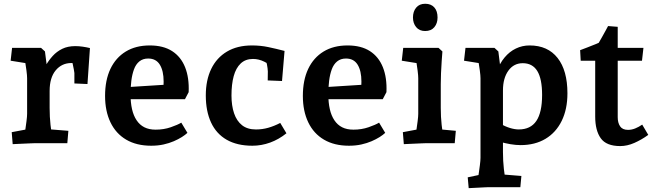

<svg xmlns="http://www.w3.org/2000/svg" viewBox="-20 -742 3406 995"><path d="M45.7 5 40.7 -57 162.9 -80 104.5 -29Q107.1 -41.5 110.6 -65.3Q114.1 -89.1 117.3 -113.8Q120.5 -138.5 120.5 -152.5V-336.3Q120.5 -350.5 117.1 -376.5Q113.8 -402.5 109.5 -428.2Q105.2 -453.9 103.2 -465.2L161.6 -407.1L35.1 -427.4L42.6 -494H192.7L213 -475.4L234.6 -305.6L191.9 -355.5Q203.5 -378.6 218.2 -404.1Q232.8 -429.6 253.3 -452.2Q273.8 -474.8 302.4 -488.9Q331 -503 369.9 -503Q388.8 -503 408.2 -500.2Q427.5 -497.4 446.1 -493L433.3 -306.5L365.5 -309.5V-363.5Q365.5 -367.2 362.7 -381.8Q360 -396.5 356.4 -412.6Q352.8 -428.8 349.7 -436.6L386.5 -413.2Q378.5 -414.1 368.6 -414.7Q358.7 -415.4 350 -415.4Q300.3 -415.4 268.7 -377.5Q237.2 -339.5 237.2 -270.5V-182.5Q237.2 -135.8 241.8 -94.5Q246.4 -53.2 250 -31.4L192.6 -75.4L334.3 -64.1L328.9 0H162.1Q155.3 0 134.7 1Q114.1 2 89.7 3Q65.4 4 45.7 5Z M763.3 13.2Q687.6 13.2 634.1 -18.2Q580.5 -49.6 552.5 -108Q524.5 -166.3 524.5 -245Q524.5 -326.6 552.2 -385Q580 -443.3 631.8 -474.9Q683.6 -506.5 756 -506.5Q826.6 -506.5 872.1 -477.1Q917.5 -447.8 939.2 -393.6Q960.9 -339.4 957.7 -264.4L938.5 -227.9H641.9L642.5 -290.7L879.4 -305.7L821.3 -251Q823.8 -268.5 825.9 -285.1Q828 -301.7 828 -319.3Q828 -374.8 808.3 -406.8Q788.6 -438.7 747.9 -438.7Q720.5 -438.7 702.1 -423.7Q683.8 -408.7 674.3 -382.5Q664.7 -356.3 660.6 -323.3Q656.5 -290.4 656.5 -253.5Q656.5 -210.3 664.2 -176.4Q671.9 -142.5 688 -118.6Q704 -94.6 728.2 -82.4Q752.5 -70.1 786.5 -70.1Q829.1 -70.1 865.2 -82.7Q901.4 -95.3 919.5 -106.4L951.3 -53.5Q940.3 -43.1 922.3 -31.7Q904.4 -20.4 880.6 -10.1Q856.8 0.2 827.5 6.7Q798.1 13.2 763.3 13.2Z M1288.1 13.2Q1208.9 13.2 1154.9 -17.7Q1100.9 -48.6 1073.7 -107.3Q1046.5 -165.9 1046.5 -247.3Q1046.5 -326.5 1074.5 -384.6Q1102.5 -442.7 1156.1 -474.6Q1209.6 -506.5 1285.6 -506.5Q1330.3 -506.5 1370.3 -498Q1410.3 -489.6 1454.6 -478.1L1441.5 -322.2L1367.4 -325.2L1368 -371.9Q1367.4 -387.5 1363.5 -407.3Q1359.5 -427.1 1352.6 -445.6L1401.5 -392Q1377.6 -408.5 1349.2 -422.5Q1320.8 -436.5 1291 -436.5Q1252.1 -436.5 1227.3 -413Q1202.5 -389.5 1191.1 -347.4Q1179.6 -305.2 1179.6 -247.3Q1179.6 -194.5 1193.1 -154.7Q1206.6 -115 1234.4 -93Q1262.2 -71.1 1306.2 -71.1Q1339.4 -71.1 1370 -79.8Q1400.7 -88.5 1432.3 -104.9L1464.4 -51.3Q1424.9 -19.5 1379.8 -3.1Q1334.6 13.2 1288.1 13.2Z M1788.3 13.2Q1712.6 13.2 1659.1 -18.2Q1605.5 -49.6 1577.5 -108Q1549.5 -166.3 1549.5 -245Q1549.5 -326.6 1577.2 -385Q1605 -443.3 1656.8 -474.9Q1708.6 -506.5 1781 -506.5Q1851.6 -506.5 1897.1 -477.1Q1942.5 -447.8 1964.2 -393.6Q1985.9 -339.4 1982.7 -264.4L1963.5 -227.9H1666.9L1667.5 -290.7L1904.4 -305.7L1846.3 -251Q1848.8 -268.5 1850.9 -285.1Q1853 -301.7 1853 -319.3Q1853 -374.8 1833.3 -406.8Q1813.6 -438.7 1772.9 -438.7Q1745.5 -438.7 1727.1 -423.7Q1708.8 -408.7 1699.3 -382.5Q1689.7 -356.3 1685.6 -323.3Q1681.5 -290.4 1681.5 -253.5Q1681.5 -210.3 1689.2 -176.4Q1696.9 -142.5 1713 -118.6Q1729 -94.6 1753.2 -82.4Q1777.5 -70.1 1811.5 -70.1Q1854.1 -70.1 1890.2 -82.7Q1926.4 -95.3 1944.5 -106.4L1976.3 -53.5Q1965.3 -43.1 1947.3 -31.7Q1929.4 -20.4 1905.6 -10.1Q1881.8 0.2 1852.5 6.7Q1823.1 13.2 1788.3 13.2Z M2072.7 5 2067.7 -57 2189.9 -80 2131.5 -29Q2134.1 -41.5 2137.6 -65.3Q2141.1 -89.1 2144.3 -113.8Q2147.5 -138.5 2147.5 -152.5V-336.3Q2147.5 -350.5 2144.3 -375.5Q2141.2 -400.5 2137 -426.9Q2132.9 -453.4 2129.9 -471.5L2188.6 -407.1L2062.1 -427.4L2069.6 -494H2252.5L2272.7 -475.4Q2271.1 -456.5 2269 -425.9Q2266.8 -395.3 2265.5 -363.1Q2264.2 -330.9 2264.2 -306.3V-182.5Q2264.2 -135.8 2268.8 -94.5Q2273.4 -53.2 2277 -31.4L2219.6 -75.4L2342.2 -64.1L2336.5 0H2189.1Q2182.3 0 2161.7 1Q2141.1 2 2116.7 3Q2092.4 4 2072.7 5ZM2183.1 -581.2Q2153.3 -581.2 2136.7 -601.4Q2120.1 -621.5 2120.1 -651.4Q2120.1 -682.4 2136.7 -702.4Q2153.3 -722.5 2183.5 -722.5Q2213.7 -722.5 2230.6 -703.7Q2247.5 -685 2247.5 -651.3Q2247.5 -620.9 2230.8 -601Q2214.1 -581.2 2183.1 -581.2Z M2408.9 233 2403.9 177 2512.5 154 2454.1 199Q2456.7 186.5 2460.2 162.7Q2463.7 138.9 2466.9 114.2Q2470.1 89.5 2470.1 75.5V-336.3Q2470.1 -350.5 2466.6 -376.5Q2463.1 -402.5 2458.8 -428.2Q2454.5 -453.9 2452.5 -465.2L2511.3 -407.1L2384.7 -427.4L2392.3 -494H2542.4L2562.6 -475.4L2577.6 -355.5L2553.2 -369.5Q2569.5 -413.7 2595.1 -444.3Q2620.6 -474.8 2653.6 -490.6Q2686.5 -506.5 2724.5 -506.5Q2818.6 -506.5 2869.6 -441.6Q2920.6 -376.8 2920.6 -258.5Q2920.6 -176.2 2891 -115.7Q2861.3 -55.2 2806.9 -22.6Q2752.5 10 2678 10Q2653.1 10 2625.5 5.3Q2598 0.5 2570.2 -7.2L2569.3 -102.4Q2596.7 -86.9 2622.1 -79Q2647.5 -71.2 2668.5 -71.2Q2729.7 -71.2 2759.5 -115.3Q2789.3 -159.5 2789.3 -249.9Q2789.3 -333.5 2764.4 -374Q2739.5 -414.5 2689 -414.5Q2642.5 -414.5 2614.5 -375.8Q2586.5 -337 2586.5 -273.3V45.5Q2586.5 92.2 2591.2 133.5Q2596 174.8 2599.6 196.6L2542.3 158.6L2682 169.9L2676.6 228H2511.7Q2504.9 228 2487.8 229Q2470.6 230 2449.4 231Q2428.2 232 2408.9 233Z M3194.3 15Q3122.2 15 3093.3 -25.5Q3064.5 -65.9 3064.5 -138V-479.5L3114.9 -427.4H2989.4L2986.4 -482Q3002.5 -488.3 3025 -496.7Q3047.5 -505.1 3070.2 -514.6Q3092.9 -524.2 3107.5 -532L3063.9 -490.7Q3070.8 -499.9 3080.3 -515.7Q3089.7 -531.5 3099.7 -549.5Q3109.6 -567.4 3118.3 -583Q3126.9 -598.7 3131.2 -607L3181.2 -603V-134.6Q3181.2 -105.7 3193.5 -87.4Q3205.8 -69 3234.7 -69Q3253.5 -69 3272.3 -76.6Q3291 -84.3 3308.1 -96.2L3339.5 -43Q3304.8 -17.8 3267.5 -1.4Q3230.1 15 3194.3 15ZM3162.3 -427.4V-494H3314.5L3307 -427.4Z"/></svg>

Font: Andada Pro
Style: Regular
Weight: 400
Designer: Carolina Giovagnoli
Foundry: Huerta Tipografica
Version: Version 3.003